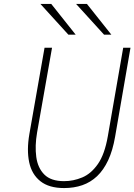

<svg xmlns="http://www.w3.org/2000/svg" viewBox="-20 -942 682 974"><path d="M305 12Q228.5 12 184.8 -22.8Q141 -57.5 128 -119.2Q115 -181 129 -262L206 -700H244L168 -269Q156.5 -202 164 -146Q171.5 -90 205 -56.5Q238.5 -23 305 -23Q352 -23 397 -41.8Q442 -60.5 476.5 -109.8Q511 -159 527 -251L605 -700H642L564 -249Q552 -179 528.8 -129.2Q505.5 -79.5 472.5 -48.2Q439.5 -17 397.5 -2.5Q355.5 12 305 12ZM327 -766 185 -922H240L364 -766ZM508 -766 366 -922H421L545 -766Z"/></svg>

Font: Overpass Thin
Style: Italic
Weight: 250
Italic angle: -10°
Designer: Delve Withrington, Dave Bailey, Thomas Jockin
Foundry: Delve Fonts LLC
Version: Version 4.000